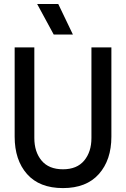

<svg xmlns="http://www.w3.org/2000/svg" viewBox="-20 -940 637 972"><path d="M543.9 -248Q543.9 -130.4 480.7 -59.1Q417.5 12.2 298.8 12.2Q179.7 12.2 116.9 -58.8Q54.2 -129.9 54.2 -248V-700.2H153.8V-241.2Q153.8 -171.4 190.4 -127.2Q227.1 -83 298.8 -83Q369.6 -83 406.2 -127.2Q442.9 -171.4 442.9 -241.2V-700.2H543.9ZM168 -919.9H274.9L349.1 -765.1H252Z"/></svg>

Font: TASA Explorer Medium
Style: Regular
Weight: 500
Designer: Weizhong Zhang
Foundry: Local Remote
Version: Version 1.000;Glyphs 3.1.2 (3151)